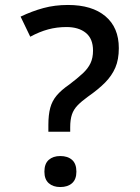

<svg xmlns="http://www.w3.org/2000/svg" viewBox="-20 -744 564 774"><path d="M175 -240Q175 -281 182.5 -309Q190 -337 208.5 -359Q227 -381 259 -403Q292 -428 313.5 -448Q335 -468 345 -489.5Q355 -511 355 -540Q355 -588 326 -611.5Q297 -635 248 -635Q209 -635 174 -625.5Q139 -616 102 -596L63 -677Q109 -699 155 -711.5Q201 -724 254 -724Q351 -724 405 -678.5Q459 -633 459 -550Q459 -504 445 -471.5Q431 -439 404 -411.5Q377 -384 334 -354Q309 -336 293 -319.5Q277 -303 270 -282.5Q263 -262 263 -231V-213H175ZM159 -52Q159 -84 176.5 -99.5Q194 -115 223 -115Q253 -115 270.5 -99.5Q288 -84 288 -52Q288 -21 270.5 -5.5Q253 10 223 10Q194 10 176.5 -5.5Q159 -21 159 -52Z"/></svg>

Font: Noto Sans Oriya Medium
Style: Regular
Weight: 500
Version: Version 2.003